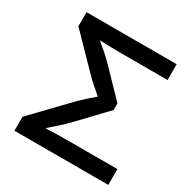

<svg xmlns="http://www.w3.org/2000/svg" viewBox="-166 -867 975 1007"><g transform="rotate(30 321.5 -364.0)"><path d="M56.2 0V-84.5L252.9 -289.1Q274.9 -311.5 299.6 -333.7Q324.2 -356 345.2 -373.5Q324.7 -391.1 300.3 -412.4Q275.9 -433.6 253.4 -457L72.8 -642.1V-727.5H618.7V-631.8H342.3Q303.7 -631.8 270 -632.6Q236.3 -633.3 206.5 -634.8Q229 -616.7 254.9 -594.2Q280.8 -571.8 309.6 -542L452.6 -394V-354.5L309.1 -203.6Q276.4 -168.9 245.6 -141.4Q214.8 -113.8 189.9 -92.8Q223.1 -94.2 260.7 -95Q298.3 -95.7 342.3 -95.7H624.5V0Z"/></g></svg>

Font: Inter Medium
Style: Regular
Weight: 500
Designer: Rasmus Andersson
Foundry: rsms
Version: Version 4.001;git-9221beed3